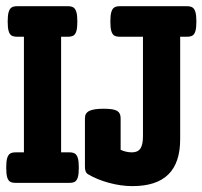

<svg xmlns="http://www.w3.org/2000/svg" viewBox="-35 -600 664 630"><path d="M218.8 -529.3Q218.8 -508.8 215.6 -498Q212.4 -487.3 206.1 -483.4Q199.7 -479.5 188 -479.5H165.5V-100.1H192.9Q204.6 -100.1 210.9 -95.9Q217.3 -91.8 220.5 -81.1Q223.6 -70.3 223.6 -49.8Q223.6 -29.3 220.5 -18.6Q217.3 -7.8 210.9 -3.9Q204.6 0 192.9 0H16.1Q4.4 0 -2 -3.9Q-8.3 -7.8 -11.5 -18.6Q-14.6 -29.3 -14.6 -49.8Q-14.6 -70.3 -11.5 -81.1Q-8.3 -91.8 -2 -95.9Q4.4 -100.1 16.1 -100.1H43.5V-479.5H21Q9.3 -479.5 2.9 -483.4Q-3.4 -487.3 -6.6 -498Q-9.8 -508.8 -9.8 -529.3Q-9.8 -549.8 -6.6 -560.5Q-3.4 -571.3 2.9 -575.4Q9.3 -579.6 21 -579.6H188Q199.7 -579.6 206.1 -575.4Q212.4 -571.3 215.6 -560.5Q218.8 -549.8 218.8 -529.3ZM609.4 -529.3Q609.4 -508.8 606.2 -498Q603 -487.3 596.7 -483.4Q590.3 -479.5 578.6 -479.5H556.2V-143.1Q556.2 -65.9 517.3 -27.6Q478.5 10.7 399.4 10.7Q362.3 10.7 322.8 0Q283.2 -10.7 252.9 -28.8Q243.7 -34.7 243.7 -52.7V-212.4Q243.7 -229 258.1 -236.1Q272.5 -243.2 305.2 -243.2Q337.4 -243.2 349.1 -236.3Q360.8 -229.5 360.8 -212.4V-108.4Q378.9 -100.1 397.9 -100.1Q417.5 -100.1 425.8 -112.8Q434.1 -125.5 434.1 -152.8V-479.5H357.9Q346.2 -479.5 339.8 -483.4Q333.5 -487.3 330.3 -498Q327.1 -508.8 327.1 -529.3Q327.1 -549.8 330.3 -560.5Q333.5 -571.3 339.8 -575.4Q346.2 -579.6 357.9 -579.6H578.6Q590.3 -579.6 596.7 -575.4Q603 -571.3 606.2 -560.5Q609.4 -549.8 609.4 -529.3Z"/></svg>

Font: Courier Prime
Style: Bold
Weight: 700
Designer: Alan Dague-Greene, Quote-Unquote Apps
Foundry: Quote-Unquote Apps
Version: Version 3.018